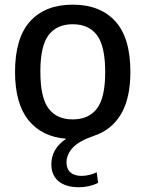

<svg xmlns="http://www.w3.org/2000/svg" viewBox="-20 -572 609 804"><path d="M258.5 108.5Q258.5 135.5 275 150Q291.5 164.5 321 164.5Q353 164.5 385 149.5L391 194Q353.5 212 310 212Q255.5 212 225.2 186.8Q195 161.5 195 116.5Q195 50 257.5 9Q155.5 1 99.2 -68.8Q43 -138.5 43 -271Q43 -413 106.2 -482.8Q169.5 -552.5 284.5 -552.5Q399.5 -552.5 462.8 -483Q526 -413.5 526 -271.5Q526 -160.5 486.8 -94.2Q447.5 -28 374 -3.5Q310 18.5 284.2 47Q258.5 75.5 258.5 108.5ZM284.5 -72Q351.5 -72 386 -117.5Q420.5 -163 420.5 -270Q420.5 -379 386 -424.8Q351.5 -470.5 284.5 -470.5Q218 -470.5 183.5 -425.2Q149 -380 149 -272.5Q149 -163.5 183.2 -117.8Q217.5 -72 284.5 -72Z"/></svg>

Font: Encode Sans Medium
Style: Regular
Weight: 500
Designer: Multiple Designers
Foundry: Impallari Type
Version: Version 2.000